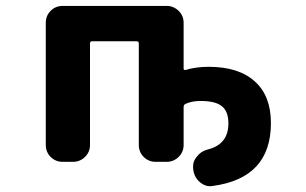

<svg xmlns="http://www.w3.org/2000/svg" viewBox="-20 -568 1040 653"><path d="M636.7 3.9Q636.7 1 636.7 -2.9Q636.7 -20.5 649.4 -35.2Q663.1 -53.7 686.5 -59.6Q756.8 -77.1 756.8 -148.4Q756.8 -188.5 735.4 -206.1Q713.9 -224.6 662.1 -224.6Q631.8 -224.6 611.3 -214.8Q604.5 -211.9 604.5 -204.1V-75.2Q604.5 -50.8 587.4 -34.2Q570.3 -17.6 546.9 -17.6H509.8Q485.4 -17.6 468.8 -34.2Q452.1 -50.8 452.1 -75.2V-419.9Q452.1 -427.7 444.3 -427.7H293Q286.1 -427.7 286.1 -419.9V-75.2Q286.1 -50.8 269 -34.2Q252 -17.6 228.5 -17.6H193.4Q168.9 -17.6 152.3 -34.2Q135.7 -50.8 135.7 -75.2V-490.2Q135.7 -514.6 152.3 -531.2Q168.9 -547.9 193.4 -547.9H546.9Q570.3 -547.9 587.4 -531.2Q604.5 -514.6 604.5 -490.2V-335Q604.5 -332 606.4 -330.6Q608.4 -329.1 611.3 -330.1Q646.5 -340.8 689.5 -340.8Q792 -340.8 846.7 -291Q901.4 -242.2 901.4 -149.4Q901.4 38.1 703.1 64.5Q699.2 65.4 695.3 65.4Q675.8 65.4 660.2 51.8Q641.6 36.1 637.7 11.7Z"/></svg>

Font: Rounded Mgen+ 2m bold
Style: Bold
Weight: 700
Designer: [Source Han Sans]
Ryoko NISHIZUKA  (kana & ideographs); Paul D. Hunt (Latin, Greek & Cyrillic); Wenlong ZHANG  (bopomofo
Version: Version 1.059.20150602